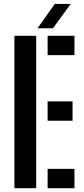

<svg xmlns="http://www.w3.org/2000/svg" viewBox="-20 -988 439 1008"><path d="M55.5 0V-800H170V0ZM230 -698.5V-800H371V-698.5ZM230 -354V-455.5H361V-354ZM230 0V-101.5H371V0ZM177 -839.5 267.5 -967.5H351.5L258 -839.5Z"/></svg>

Font: Big Shoulders Stencil Text
Style: Bold
Weight: 700
Designer: Patric King
Foundry: XO Type Co
Version: Version 1.000